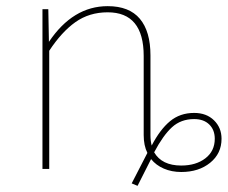

<svg xmlns="http://www.w3.org/2000/svg" viewBox="-20 -549 740 624"><path d="M700 -98Q700 -50 663 -20Q626 10 569 10Q538 10 512.5 -1Q487 -12 471 -32L427 55L408 47L459 -52Q447 -76 447 -110V-367Q447 -509 330 -509Q270 -509 225 -477Q180 -445 140 -384V0H118V-519H137L139 -413Q217 -529 330 -529Q400 -529 434.5 -488Q469 -447 469 -369V-110Q469 -91 473 -76Q500 -128 532.5 -155Q565 -182 611 -182Q651 -182 675.5 -158Q700 -134 700 -98ZM678 -98Q678 -127 660 -144.5Q642 -162 611 -162Q568 -162 539 -135.5Q510 -109 481 -54Q506 -11 569 -11Q617 -11 647.5 -34.5Q678 -58 678 -98Z"/></svg>

Font: Fira Sans Thin
Style: Regular
Weight: 100
Designer: bBox Type GmbH & Carrois Corporate GbR & Edenspiekermann AG
Foundry: bBox Type GmbH & Carrois Corporate GbR & Edenspiekermann AG
Version: Version 4.301